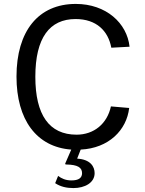

<svg xmlns="http://www.w3.org/2000/svg" viewBox="-20 -753 739 978"><path d="M370 -67C231 -67 160 -167 160 -362C160 -561 233 -656 365 -656C471 -656 531 -596 547 -510L640 -515C627 -635 521 -733 366 -733C175 -733 64 -594 64 -363C64 -143 166 -4 343 9L313 78C311 83 312 85 319 85C375 86 398 100 398 129C398 153 381 166 344 166C314 166 293 156 276 143L261 180C288 198 319 205 354 205C412 205 462 178 462 129C462 96 441 59 373 55L391 9C534 2 625 -90 638 -203L545 -211C526 -123 459 -67 370 -67Z"/></svg>

Font: United Sans
Style: Regular
Weight: 400
Designer: Pablo Impallari, Rodrigo Fuenzalida (Modified by Dan O. Williams)
Version: Version 1.000;PS 001.000;hotconv 1.0.88;makeotf.lib2.5.64775